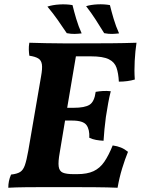

<svg xmlns="http://www.w3.org/2000/svg" viewBox="-20 -880 662 903"><path d="M19 3Q19 -13 22 -28Q25 -43 32 -59Q60 -62 74.5 -71Q89 -80 97 -103Q105 -126 113 -171L173 -520Q180 -558 177 -577.5Q174 -597 159.5 -605.5Q145 -614 118 -618Q116 -632 115.5 -647Q115 -662 118 -679Q153 -678 195.5 -677Q238 -676 278 -676Q318 -676 344 -676Q435 -676 499 -676.5Q563 -677 622 -679Q616 -640 613.5 -593Q611 -546 614 -506Q580 -496 539 -496Q537 -535 528 -561.5Q519 -588 491.5 -601.5Q464 -615 408 -615H337L296 -373H326Q379 -373 401.5 -387.5Q424 -402 430 -448Q447 -451 464.5 -452Q482 -453 501 -451Q494 -424 489 -396Q484 -368 478 -330Q470 -269 467 -218Q448 -219 431.5 -222Q415 -225 400 -232Q402 -271 386.5 -292Q371 -313 319 -313H286L261 -163Q253 -119 256 -97Q259 -75 275.5 -68Q292 -61 326 -61H343Q390 -61 420 -75Q450 -89 470.5 -119Q491 -149 510 -196Q532 -193 549 -186Q566 -179 582 -166Q568 -132 554.5 -88Q541 -44 533 3Q489 1 425 0.5Q361 0 296 0Q254 0 203 0Q152 0 103 0.5Q54 1 19 3ZM470 -724Q449 -758 429 -789Q409 -820 385 -851Q408 -858 438.5 -859.5Q469 -861 497 -856Q504 -827 514.5 -791.5Q525 -756 540 -723Q524 -721 507.5 -720.5Q491 -720 470 -724ZM294 -724Q272 -757 250.5 -787.5Q229 -818 203 -849Q227 -857 259.5 -859Q292 -861 321 -856Q328 -827 338.5 -791.5Q349 -756 364 -723Q348 -721 331.5 -720.5Q315 -720 294 -724Z"/></svg>

Font: Vollkorn
Style: Bold Italic
Weight: 700
Italic angle: -11°
Designer: Friedrich Althausen
Foundry: Friedrich Althausen
Version: Version 5.000; ttfautohint (v1.8.3)